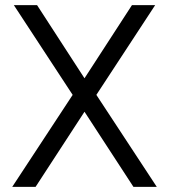

<svg xmlns="http://www.w3.org/2000/svg" viewBox="-20 -731 660 751"><path d="M125 -710.9 310.5 -424.8 496.1 -710.9H586.9L356.9 -359.9L593.3 0H502L310.5 -293.9L119.1 0H27.8L264.2 -359.9L34.2 -710.9Z"/></svg>

Font: Vazirmatn RD FD Light
Style: Regular
Weight: 300
Designer: Saber Rastikerdar
Foundry: Saber Rastikerdar
Version: Version 33.003